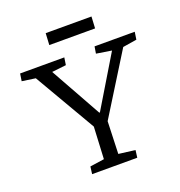

<svg xmlns="http://www.w3.org/2000/svg" viewBox="-152 -999 1056 1127"><g transform="rotate(-20 376.0 -435.5)"><path d="M394 -325H398L589 -642L494 -657L501 -700H752L745 -653L658 -639L423 -261L416 -59L519 -46L513 0H231L237 -46L326 -59L336 -259L113 -642L29 -654L36 -700H312L305 -654L216 -644ZM258 -871H544L540 -798H254Z"/></g></svg>

Font: Literata 7pt
Style: Italic
Weight: 400
Italic angle: -2°
Designer: Latin by Veronika Burian and Jose Scaglione. Greek by Irene Vlachou. Cyrillic by Vera Evstafieva
Foundry: TypeTogether
Version: Version 3.002